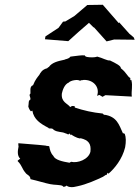

<svg xmlns="http://www.w3.org/2000/svg" viewBox="-20 -774 586 807"><path d="M418 -292C422 -285 411 -299 410 -297C370 -301 333 -309 291 -323C299 -320 292 -327 294 -328C285 -327 286 -332 275 -324C265 -339 236 -344 240 -381C243 -395 251 -420 269 -427C276 -436 308 -442 317 -434C320 -439 322 -435 331 -438C372 -440 401 -408 388 -371C402 -377 394 -376 411 -367L423 -374L534 -368C531 -394 539 -411 532 -438C527 -434 527 -442 528 -446C515 -452 513 -468 488 -487C489 -497 467 -508 442 -520C431 -518 410 -531 389 -536C378 -532 360 -532 343 -535C345 -537 337 -535 337 -541C323 -543 304 -539 276 -536C268 -525 254 -526 251 -523C224 -517 199 -512 185 -492C183 -493 179 -487 178 -487C157 -482 150 -468 145 -459C138 -450 128 -439 119 -416C103 -411 109 -389 108 -381C100 -373 108 -370 108 -356C98 -350 102 -343 99 -326C102 -316 106 -310 110 -306C112 -307 115 -309 116 -309C122 -272 150 -254 183 -237C186 -230 199 -239 206 -228C223 -217 240 -221 254 -214C267 -211 265 -205 272 -213C279 -206 274 -202 278 -209C298 -196 315 -190 319 -193C352 -185 364 -170 360 -136C352 -104 307 -87 279 -94L272 -90C242 -95 211 -102 204 -119C192 -132 190 -144 187 -159C186 -161 174 -160 172 -162L143 -165L57 -172C57 -167 57 -162 58 -158C54 -139 52 -119 65 -107C51 -97 54 -98 55 -96C73 -78 72 -65 87 -48C92 -39 108 -37 108 -21C139 -14 170 -4 191 0C209 4 235 2 244 8C244 14 257 10 260 6C267 13 284 15 305 9C344 1 388 -19 415 -32C416 -31 413 -31 415 -34C411 -29 420 -36 425 -39C431 -37 427 -42 433 -48C436 -44 436 -44 435 -43C461 -65 494 -105 506 -155C510 -178 510 -197 504 -213C498 -208 501 -220 497 -213C480 -250 472 -284 418 -292ZM542 -617 524 -632 481 -680 479 -677C457 -703 434 -728 412 -754L347 -753L293 -707L255 -684L245 -683L226 -657L171 -621L169 -609L267 -601C295 -627 325 -653 354 -678L372 -660L376 -658L428 -600L460 -608L546 -607Z"/></svg>

Font: Asimov Print
Style: DIt
Weight: 250
Width: 0
Designer: Google
Version: Version 2.000980: 2014